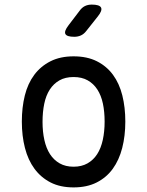

<svg xmlns="http://www.w3.org/2000/svg" viewBox="-20 -805 640 835"><path d="M300 10Q242 10 200 -11.5Q158 -33 130 -71Q102 -109 88.5 -161.5Q75 -214 75 -276Q75 -338 88 -390Q101 -442 129 -479.5Q157 -517 199.5 -538.5Q242 -560 300 -560Q359 -560 401.5 -538.5Q444 -517 471.5 -479.5Q499 -442 512 -390Q525 -338 525 -276Q525 -214 511.5 -161.5Q498 -109 470.5 -71Q443 -33 400.5 -11.5Q358 10 300 10ZM300 -80Q335 -80 360.5 -94.5Q386 -109 402.5 -134.5Q419 -160 427 -196.5Q435 -233 435 -276Q435 -319 427.5 -354.5Q420 -390 403.5 -415.5Q387 -441 361.5 -455.5Q336 -470 300 -470Q264 -470 238.5 -455.5Q213 -441 196.5 -415.5Q180 -390 172.5 -354Q165 -318 165 -275Q165 -232 173 -196Q181 -160 197.5 -134.5Q214 -109 239.5 -94.5Q265 -80 300 -80ZM355 -670Q345 -657 332 -651Q319 -645 303 -645Q271 -645 264.5 -657Q258 -669 278 -695L326 -758Q336 -772 349 -778.5Q362 -785 379 -785Q413 -785 419.5 -772Q426 -759 405 -733Z"/></svg>

Font: Maple Mono Normal
Style: Regular
Weight: 400
Monospace: yes
Designer: subframe7536
Version: Version 7.000